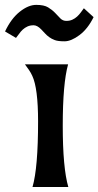

<svg xmlns="http://www.w3.org/2000/svg" viewBox="-55 -752 396 772"><path d="M218.8 -493.2Q197.3 -416.5 197.3 -246.8Q197.3 -77.1 219.7 0H75.7Q98.1 -77.1 98.1 -264.2Q98.1 -397.5 74.7 -447.3Q68.8 -460 61.5 -470.7L45.4 -493.2ZM-34.7 -625.5Q-10.3 -677.2 24.4 -704.8Q59.1 -732.4 90.6 -732.4Q122.1 -732.4 138.4 -722.4Q154.8 -712.4 166.5 -700.2Q166.5 -700.2 188 -677.7Q197.8 -668 211.7 -668Q225.6 -668 236.1 -672.9Q246.6 -677.7 254.9 -685.3Q263.2 -692.9 270 -702.1L282.2 -718.8L321.3 -683.1Q297.9 -635.7 264.4 -610.8Q231 -585.9 204.6 -585.9Q178.2 -585.9 165.3 -590.8Q152.3 -595.7 142.6 -602.8Q132.8 -609.9 125.5 -618.2Q125.5 -618.2 110.8 -633.8Q94.7 -650.4 80.3 -650.4Q65.9 -650.4 55.4 -645.5Q44.9 -640.6 36.6 -633.1Q28.3 -625.5 22 -616.2Q22 -616.2 9.3 -599.6Z"/></svg>

Font: Amarante
Style: Regular
Weight: 400
Designer: Karolina Lach
Foundry: Sorkin Type Co.
Version: Version 1.001